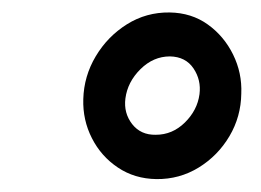

<svg xmlns="http://www.w3.org/2000/svg" viewBox="-20 -741 414 305"><path d="M112.3 -583.5Q113.3 -620.1 132.1 -651.6Q150.9 -683.1 181.6 -702.4Q212.4 -721.7 249.5 -721.2Q284.2 -720.7 310.1 -702.1Q335.9 -683.6 350.3 -654.3Q364.7 -625 363.3 -592.3Q362.8 -555.7 344.5 -524.7Q326.2 -493.7 295.7 -474.9Q265.1 -456.1 228.5 -456.5Q193.8 -457 167.2 -474.9Q140.6 -492.7 126 -521.5Q111.3 -550.3 112.3 -583.5ZM179.2 -584.5Q176.3 -561.5 189.9 -543.9Q203.6 -526.4 227.5 -526.9Q253.9 -526.9 273.7 -546.4Q293.5 -565.9 296.9 -591.3Q299.8 -613.8 287.4 -632.3Q274.9 -650.9 250 -651.4Q223.6 -651.4 203.1 -631.1Q182.6 -610.8 179.2 -584.5Z"/></svg>

Font: Roboto Condensed SemiBold
Style: Italic
Weight: 600
Italic angle: -12°
Designer: Christian Robertson
Foundry: Google
Version: Version 3.008; 2023